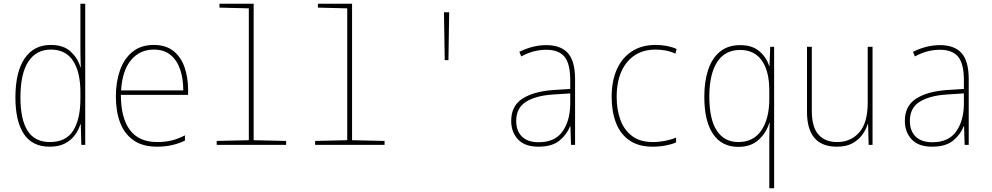

<svg xmlns="http://www.w3.org/2000/svg" viewBox="-20 -780 5340 1034"><path d="M247 10Q154 10 108.5 -58.5Q63 -127 63 -255Q63 -392 112.5 -465Q162 -538 253 -538Q323 -538 361.5 -501.5Q400 -465 413 -418H415Q413 -477 413 -527V-760H439V0H418L415 -111H413Q403 -79 382.5 -51.5Q362 -24 329 -7Q296 10 247 10ZM248 -15Q336 -15 374.5 -77Q413 -139 413 -248V-284Q413 -392 373.5 -452.5Q334 -513 254 -513Q175 -513 132.5 -448Q90 -383 90 -255Q90 -137 128.5 -76Q167 -15 248 -15Z M827 10Q748 10 699 -24.5Q650 -59 627 -119.5Q604 -180 604 -260Q604 -338 626 -401Q648 -464 693.5 -501Q739 -538 808 -538Q874 -538 915 -504.5Q956 -471 974.5 -416Q993 -361 993 -295V-269H631Q631 -145 679.5 -80Q728 -15 827 -15Q869 -15 904 -23.5Q939 -32 976 -51V-23Q909 10 827 10ZM967 -293Q967 -357 950 -406.5Q933 -456 898 -484.5Q863 -513 808 -513Q734 -513 686.5 -457.5Q639 -402 632 -293Z M1147 0V-21L1320 -25V-735L1162 -739V-760H1346V-25L1521 -21V0Z M1677 0V-21L1850 -25V-735L1692 -739V-760H1876V-25L2051 -21V0Z M2375 -456 2371 -714H2399L2395 -456Z M2880 10Q2806 10 2769.5 -29.5Q2733 -69 2733 -129Q2733 -209 2792.5 -248Q2852 -287 2957 -295L3051 -301V-347Q3051 -438 3019.5 -475Q2988 -512 2922 -512Q2890 -512 2857 -504Q2824 -496 2787 -476L2777 -501Q2811 -518 2847.5 -527.5Q2884 -537 2922 -537Q3000 -537 3038.5 -494Q3077 -451 3077 -353V0H3055L3052 -100H3050Q3033 -56 2993 -23Q2953 10 2880 10ZM2881 -14Q2968 -14 3009 -71.5Q3050 -129 3051 -220V-277L2958 -271Q2866 -265 2813 -232Q2760 -199 2760 -129Q2760 -75 2791 -44.5Q2822 -14 2881 -14Z M3495 10Q3418 10 3369 -24.5Q3320 -59 3297 -119.5Q3274 -180 3274 -258Q3274 -344 3302 -406.5Q3330 -469 3383 -503.5Q3436 -538 3510 -538Q3576 -538 3624 -516L3617 -491Q3593 -503 3564.5 -508Q3536 -513 3510 -513Q3413 -513 3357 -445Q3301 -377 3301 -258Q3301 -190 3321 -135Q3341 -80 3384 -47.5Q3427 -15 3496 -15Q3528 -15 3561.5 -21.5Q3595 -28 3621 -39V-13Q3599 -3 3565 3.5Q3531 10 3495 10Z M4123 -13Q4123 -32 4123.5 -63.5Q4124 -95 4125 -118H4123Q4106 -63 4064.5 -26Q4023 11 3956 11Q3867 11 3820 -58.5Q3773 -128 3773 -259Q3773 -341 3793.5 -403.5Q3814 -466 3857 -501.5Q3900 -537 3966 -537Q4031 -537 4069.5 -504Q4108 -471 4122 -425H4124L4128 -528H4149V234H4123ZM3956 -15Q4038 -15 4080.5 -78Q4123 -141 4123 -247V-292Q4123 -398 4082.5 -454.5Q4042 -511 3966 -511Q3884 -511 3842 -445.5Q3800 -380 3800 -260Q3800 -137 3840.5 -76Q3881 -15 3956 -15Z M4487 10Q4326 10 4326 -178V-528H4352V-183Q4352 -95 4388 -55Q4424 -15 4488 -15Q4561 -15 4607 -66.5Q4653 -118 4653 -227V-528H4679V0H4658L4655 -112H4653Q4644 -82 4623.5 -54Q4603 -26 4570 -8Q4537 10 4487 10Z M5000 10Q4926 10 4889.5 -29.5Q4853 -69 4853 -129Q4853 -209 4912.5 -248Q4972 -287 5077 -295L5171 -301V-347Q5171 -438 5139.5 -475Q5108 -512 5042 -512Q5010 -512 4977 -504Q4944 -496 4907 -476L4897 -501Q4931 -518 4967.5 -527.5Q5004 -537 5042 -537Q5120 -537 5158.5 -494Q5197 -451 5197 -353V0H5175L5172 -100H5170Q5153 -56 5113 -23Q5073 10 5000 10ZM5001 -14Q5088 -14 5129 -71.5Q5170 -129 5171 -220V-277L5078 -271Q4986 -265 4933 -232Q4880 -199 4880 -129Q4880 -75 4911 -44.5Q4942 -14 5001 -14Z"/></svg>

Font: Noto Sans Mono Condensed Thin
Style: Regular
Weight: 100
Width: 3
Designer: Monotype Design Team
Foundry: Monotype Imaging Inc.
Version: Version 2.014; ttfautohint (v1.8.4.7-5d5b)